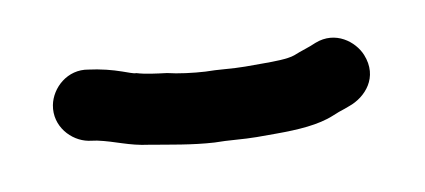

<svg xmlns="http://www.w3.org/2000/svg" viewBox="-31 -124 649 293"><g transform="rotate(-10 293.0 22.5)"><path d="M349 96H379C413 96 445 94 469 84L479 80C485 78 491 76 496 74C522 65 547 38 532 1C523 -21 495 -43 462 -30C451 -25 439 -22 427 -17C416 -13 394 -13 379 -13H350C331 -13 308 -16 289 -16C271 -17 247 -20 231 -24C215 -26 198 -28 185 -32C182 -32 179 -33 176 -34C159 -40 148 -44 127 -48L114 -50C82 -56 56 -32 51 -6C45 26 69 52 95 57L108 59C136 65 154 75 185 79C215 84 250 91 284 93C305 93 329 96 349 96Z"/></g></svg>

Font: Electronic
Style: ExHv
Weight: 900
Version: Version 1.011